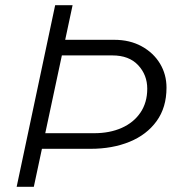

<svg xmlns="http://www.w3.org/2000/svg" viewBox="-20 -718 690 738"><path d="M123 -146 136 -206H342Q402 -206 448 -226.5Q494 -247 520 -285.5Q546 -324 546 -377Q546 -430 511 -467.5Q476 -505 412 -505H199L212 -565H419Q479 -565 524.5 -540Q570 -515 595 -473.5Q620 -432 620 -381Q620 -305 582 -252.5Q544 -200 478 -173Q412 -146 328 -146ZM44 0 192 -698H259L110 0Z"/></svg>

Font: Azeret Mono Thin ExtraLight
Style: Italic
Weight: 250
Italic angle: -12°
Version: Version 1.002